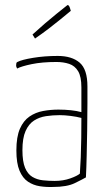

<svg xmlns="http://www.w3.org/2000/svg" viewBox="-20 -732 423 762"><path d="M190 10Q163 11 137.5 7Q112 3 91 -11Q70 -25 57.5 -54.5Q45 -84 45 -135Q45 -189 59 -221Q73 -253 97 -269.5Q121 -286 151 -291.5Q181 -297 212 -297Q238 -297 261.5 -294.5Q285 -292 303 -287Q303 -287 303 -305.5Q303 -324 303 -347.5Q303 -371 303 -385Q303 -428 290 -449.5Q277 -471 254.5 -478.5Q232 -486 204 -486Q147 -486 106 -477.5Q65 -469 48 -460Q46 -464 45 -466.5Q44 -469 44 -473Q44 -478 45 -481.5Q46 -485 49 -486Q66 -495 111.5 -502.5Q157 -510 209 -510Q265 -510 296 -483.5Q327 -457 327 -389V-323Q327 -266 326 -213.5Q325 -161 324 -114.5Q323 -68 321 -28Q309 -21 277.5 -5.5Q246 10 190 10ZM197 -14Q231 -14 259 -24Q287 -34 297 -43Q299 -70 300.5 -107Q302 -144 302.5 -185Q303 -226 303 -264Q284 -269 260 -272Q236 -275 217 -275Q189 -275 162.5 -271Q136 -267 115 -253.5Q94 -240 81.5 -212Q69 -184 69 -136Q69 -91 79.5 -66Q90 -41 108.5 -30Q127 -19 150 -16.5Q173 -14 197 -14ZM119 -579Q119 -579 116.5 -583Q114 -587 111.5 -591Q109 -595 109 -595Q134 -618 158.5 -639Q183 -660 203.5 -676.5Q224 -693 236 -702.5Q248 -712 248 -712Q254 -712 257.5 -700.5Q261 -689 261 -689Q261 -689 249.5 -679.5Q238 -670 218.5 -654Q199 -638 173.5 -618.5Q148 -599 119 -579Z"/></svg>

Font: Yanone Kaffeesatz ExtraLight
Style: Regular
Weight: 200
Designer: Yanone (Cyrillic: Daniel Pouzeot, Huerta Tipografica, and Cyreal)
Foundry: Yanone
Version: Version 2.003